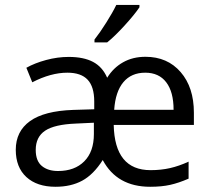

<svg xmlns="http://www.w3.org/2000/svg" viewBox="-20 -731 837 761"><path d="M42.5 -137.2Q42.5 -210.4 98.9 -251Q155.3 -291.5 270.5 -295.4L353.5 -297.9V-328.6Q353.5 -387.2 327.4 -415Q301.3 -442.9 247.1 -442.9Q181.6 -442.9 107.9 -404.8L84.5 -462.4Q117.7 -481 162.8 -493.2Q208 -505.4 252.4 -505.4Q311.5 -505.4 348.9 -485.6Q386.2 -465.8 404.8 -422.9Q429.2 -462.4 467.8 -484.1Q506.3 -505.9 556.6 -505.9Q643.6 -505.9 696 -445.3Q748.5 -384.8 748.5 -284.2V-235.8H430.7Q434.6 -56.6 576.7 -56.6Q618.2 -56.6 653.8 -64.7Q689.5 -72.8 727.5 -90.3V-22.9Q688.5 -5.9 654.5 1.7Q620.6 9.3 575.2 9.3Q443.8 9.3 387.2 -96.7Q350.6 -39.1 305.9 -14.9Q261.2 9.3 200.2 9.3Q126.5 9.3 84.5 -29.3Q42.5 -67.9 42.5 -137.2ZM121.6 -136.7Q121.6 -93.3 145.8 -73.2Q169.9 -53.2 210 -53.2Q275.9 -53.2 314 -91.6Q352.1 -129.9 352.1 -199.7V-244.6L280.3 -241.2Q195.8 -237.8 158.7 -212.9Q121.6 -188 121.6 -136.7ZM555.7 -442.9Q500.5 -442.9 469 -405.3Q437.5 -367.7 432.6 -295.9H668Q668 -366.7 638.9 -404.8Q609.9 -442.9 555.7 -442.9ZM354.5 -574.2Q376.5 -602.1 401.6 -642.1Q426.8 -682.1 440.9 -711.4H532.7V-702.1Q512.7 -672.4 473.4 -629.4Q434.1 -586.4 404.8 -563H354.5Z"/></svg>

Font: Bpm'online Open Sans
Style: Regular
Weight: 400
Foundry: Ascender Corporation
Version: Version 1.10